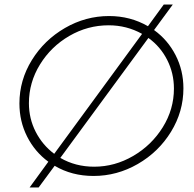

<svg xmlns="http://www.w3.org/2000/svg" viewBox="-20 -775 861 850"><path d="M792 -384Q792 -281 737 -191.5Q682 -102 590 -49Q498 4 394 4Q298 4 222 -41L151 55H111L194 -59Q134 -103 100 -170.5Q66 -238 66 -317Q66 -420 121 -509Q176 -598 267.5 -651Q359 -704 463 -704Q557 -704 635 -659L705 -755H745L662 -642Q723 -598 757.5 -530.5Q792 -463 792 -384ZM220 -94 609 -625Q541 -663 461 -663Q368 -663 287 -616Q206 -569 157 -489.5Q108 -410 108 -318Q108 -250 138 -191.5Q168 -133 220 -94ZM637 -607 247 -76Q314 -37 397 -37Q488 -37 569.5 -84.5Q651 -132 700.5 -211.5Q750 -291 750 -383Q750 -451 720 -510Q690 -569 637 -607Z"/></svg>

Font: TypoPRO Montserrat
Style: Italic
Weight: 275
Italic angle: -11.3°
Designer: Julieta Ulanovsky
Foundry: Julieta Ulanovsky
Version: Version 6.001